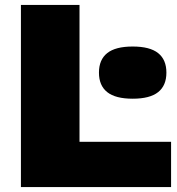

<svg xmlns="http://www.w3.org/2000/svg" viewBox="-20 -760 721 780"><path d="M65 0V-740H303V-184H675V0ZM382 -465Q382 -517.5 415.5 -544.2Q449 -571 519 -571Q589 -571 622.5 -544.2Q656 -517.5 656 -465Q656 -412.5 622.5 -385.8Q589 -359 519 -359Q449 -359 415.5 -385.8Q382 -412.5 382 -465Z"/></svg>

Font: Encode Sans Expanded Black
Style: Regular
Weight: 900
Width: 7
Designer: Multiple Designers
Foundry: Impallari Type
Version: Version 2.000